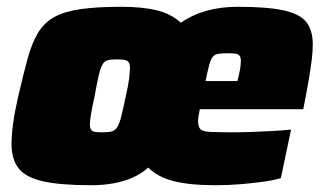

<svg xmlns="http://www.w3.org/2000/svg" viewBox="-20 -538 960 566"><path d="M249 8Q158 8 107 -3.5Q56 -15 35 -41.5Q14 -68 14 -114Q14 -141 19 -176.5Q24 -212 34 -255Q49 -320 61.5 -365.5Q74 -411 92 -441Q110 -471 139.5 -487.5Q169 -504 217 -511Q265 -518 338 -518Q400 -518 442.5 -507.5Q485 -497 513 -471Q548 -495 590 -506.5Q632 -518 680 -518Q768 -518 816 -507.5Q864 -497 883 -473Q902 -449 902 -407Q902 -387 899 -362Q896 -337 890 -302Q884 -267 874 -216H569Q567 -205 565.5 -196.5Q564 -188 564 -181Q564 -164 571 -157Q578 -150 602.5 -149Q627 -148 679 -148Q697 -148 722 -149Q747 -150 777 -151.5Q807 -153 838 -156L808 -13Q789 -7 757.5 -2.5Q726 2 689 5Q652 8 616 8Q539 8 492 -4Q445 -16 417 -44Q397 -26 371 -14.5Q345 -3 314.5 2.5Q284 8 249 8ZM282 -148Q300 -148 309.5 -150.5Q319 -153 325.5 -163Q332 -173 337.5 -195Q343 -217 351 -255Q358 -286 360.5 -305.5Q363 -325 363 -338Q363 -350 359 -355Q355 -360 346.5 -361.5Q338 -363 325 -363Q307 -363 297.5 -360.5Q288 -358 282 -347.5Q276 -337 271 -315.5Q266 -294 259 -255Q252 -223 248.5 -203Q245 -183 245 -171Q245 -160 249 -155Q253 -150 261 -149Q269 -148 282 -148ZM586 -299H680Q683 -312 685.5 -323Q688 -334 689 -343Q690 -352 690 -359Q690 -369 686 -374Q682 -379 673 -380Q664 -381 650 -381Q632 -381 622 -379Q612 -377 606.5 -369.5Q601 -362 596.5 -345.5Q592 -329 586 -299Z"/></svg>

Font: Saira SemiExpanded Black
Style: Italic
Weight: 900
Width: 6
Italic angle: -12°
Designer: Hector Gatti with collaboration of the Omnibus-Type team
Foundry: Omnibus-Type
Version: Version 1.101